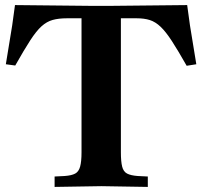

<svg xmlns="http://www.w3.org/2000/svg" viewBox="-20 -733 796 756"><path d="M195 3V-38L235 -40Q262 -42 276 -49.5Q290 -57 295.5 -77Q301 -97 301 -133V-676H456V-133Q456 -97 461 -77Q466 -57 480.5 -49.5Q495 -42 522 -40L562 -38V3L379 0ZM715 -474Q681 -534 657 -571Q633 -608 612.5 -627.5Q592 -647 570 -654Q548 -661 518 -661H244Q211 -661 187.5 -654.5Q164 -648 143.5 -629.5Q123 -611 99 -574Q75 -537 40 -475L3 -480L28 -633L39 -713L330 -710H425L717 -713L728 -633L753 -480Z"/></svg>

Font: Baskervville
Style: Bold
Weight: 700
Version: Version 1.100